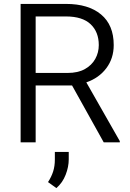

<svg xmlns="http://www.w3.org/2000/svg" viewBox="-20 -731 666 986"><path d="M512.7 0 350.1 -292H163.1V0H85.9V-710.9H318.8Q434.1 -710.9 499 -656.7Q564 -602.5 564 -499.5Q564 -431.2 525.9 -380.6Q487.8 -330.1 423.3 -308.1L595.2 -6.3V0ZM318.8 -646.5H163.1V-356.4H327.1Q380.4 -356.4 415.8 -376.2Q451.2 -396 469.2 -428.5Q487.3 -460.9 487.3 -499.5Q487.3 -566.9 445.3 -606.7Q403.3 -646.5 318.8 -646.5ZM333 49.3V87.4Q333 126 317.1 166.7Q301.3 207.5 269.5 234.9L226.6 204.1Q244.1 177.2 252.9 149.7Q261.7 122.1 261.7 88.4V49.3Z"/></svg>

Font: Vazirmatn FD Light
Style: Regular
Weight: 300
Designer: Saber Rastikerdar
Foundry: Saber Rastikerdar
Version: Version 33.003